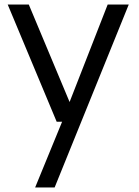

<svg xmlns="http://www.w3.org/2000/svg" viewBox="-20 -570 612 847"><path d="M548 -550 221 257H135L254 -33H230L14 -550H107L287 -120L455 -550Z"/></svg>

Font: Oakes Grotesk
Style: Regular
Weight: 400
Designer: Samuel Oakes
Foundry: Samuel Oakes
Version: Version 1.000;PS 001.000;hotconv 1.0.88;makeotf.lib2.5.64775